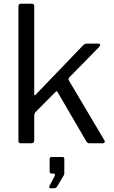

<svg xmlns="http://www.w3.org/2000/svg" viewBox="-20 -762 604 1021"><path d="M535 -16Q537 -14 537 -9Q537 0 526 0H456Q450 0 446 -2.5Q442 -5 438 -12L287 -271Q285 -276 282 -276.5Q279 -277 275 -273L169 -166Q162 -159 162 -146V-17Q162 -7 158 -3.5Q154 0 144 0H93Q84 0 81 -3Q78 -6 78 -14V-728Q78 -742 89 -742H150Q162 -742 162 -729V-265Q162 -255 165 -255Q168 -255 172 -261L419 -518Q430 -530 440 -530H501Q513 -530 513 -523Q513 -520 506 -511L348 -350Q344 -344 344 -341Q344 -338 347 -333ZM249 239Q244 239 242.5 235.5Q241 232 243 227L270 176Q272 173 272 168Q272 161 265 161H256Q249 161 246.5 158.5Q244 156 244 149V84Q244 73 254 73H313Q322 73 322 82V161Q322 164 321 166Q320 168 320 169L283 231Q279 236 275 237.5Q271 239 264 239Z"/></svg>

Font: Libre Franklin
Style: Regular
Weight: 400
Designer: Pablo Impallari, Rodrigo Fuenzalida
Foundry: Impallari Type
Version: Version 1.001; ttfautohint (v1.4.1)